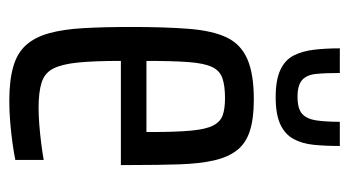

<svg xmlns="http://www.w3.org/2000/svg" viewBox="-189 -554 751 413"><g transform="rotate(90 186.5 -347.5)"><path d="M197 8Q153 8 123.5 -0.5Q94 -9 77 -28Q60 -47 51.5 -77.5Q43 -108 40.5 -152Q38 -196 38 -254Q38 -327 42 -378Q46 -429 60.5 -459.5Q75 -490 107 -504Q139 -518 194 -518Q235 -518 261.5 -509.5Q288 -501 303 -482Q318 -463 325 -432.5Q332 -402 333.5 -358Q335 -314 335 -255V-232H111Q111 -175 114.5 -140Q118 -105 127.5 -86.5Q137 -68 157.5 -61.5Q178 -55 212 -55Q228 -55 247.5 -56.5Q267 -58 287 -60.5Q307 -63 324 -66V-5Q310 -2 288.5 1Q267 4 243.5 6Q220 8 197 8ZM264 -266V-296Q264 -351 261 -383Q258 -415 250 -430.5Q242 -446 228 -451Q214 -456 191 -456Q165 -456 148.5 -450.5Q132 -445 124 -428Q116 -411 113.5 -377Q111 -343 111 -287H284ZM189 -565Q152 -565 130.5 -575Q109 -585 99.5 -603.5Q90 -622 87 -647Q84 -672 84 -703H137Q137 -672 139 -652Q141 -632 152 -622Q163 -612 188 -612Q214 -612 225 -622Q236 -632 239 -652.5Q242 -673 242 -703H294Q294 -672 291.5 -647Q289 -622 279 -603.5Q269 -585 247.5 -575Q226 -565 189 -565Z"/></g></svg>

Font: Saira ExtraCondensed Medium
Style: Regular
Weight: 500
Width: 2
Designer: Hector Gatti with collaboration of the Omnibus-Type team
Foundry: Omnibus-Type
Version: Version 1.101